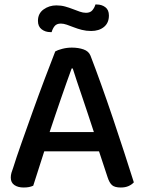

<svg xmlns="http://www.w3.org/2000/svg" viewBox="-20 -826 642 855"><path d="M421 -152H177L128 1Q119 5 109 7Q99 9 85 9Q60 9 44 -2Q28 -13 28 -35Q28 -46 31 -56.5Q34 -67 39 -80Q52 -122 75.5 -188.5Q99 -255 125.5 -329Q152 -403 179 -474.5Q206 -546 226 -597Q236 -603 257 -608.5Q278 -614 300 -614Q329 -614 352 -606Q375 -598 383 -578Q405 -521 431 -448.5Q457 -376 483 -299Q509 -222 533 -148Q557 -74 576 -14Q567 -4 552.5 2.5Q538 9 518 9Q491 9 479 -1.5Q467 -12 459 -37ZM299 -521Q289 -494 277 -460Q265 -426 252 -388.5Q239 -351 226 -312.5Q213 -274 201 -238H398Q385 -278 371.5 -318.5Q358 -359 345.5 -396Q333 -433 322 -465.5Q311 -498 304 -521ZM231 -802Q252 -802 270 -797Q288 -792 304.5 -785.5Q321 -779 335.5 -774Q350 -769 363 -769Q382 -769 391.5 -780.5Q401 -792 405 -806H411Q433 -806 449 -794Q465 -782 465 -757Q465 -724 443 -706Q421 -688 386 -688Q364 -688 344.5 -693Q325 -698 308.5 -704.5Q292 -711 277.5 -716Q263 -721 251 -721Q232 -721 223 -709.5Q214 -698 210 -683H204Q182 -683 165.5 -695.5Q149 -708 149 -733Q149 -766 174 -784Q199 -802 231 -802Z"/></svg>

Font: Baloo Bhaina 2 Medium
Style: Regular
Weight: 500
Designer: Yesha Goshar, Manish Minz, Shuchita Grover and Ek Type
Foundry: Ek Type
Version: Version 1.640;hotconv 1.0.111;makeotfexe 2.5.65597; ttfautoh